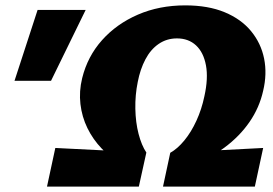

<svg xmlns="http://www.w3.org/2000/svg" viewBox="-20 -695 1018 715"><path d="M685 -75 614 -126Q641 -141 666.5 -172Q692 -203 711.5 -245.5Q731 -288 741 -336Q756 -403 747 -451.5Q738 -500 710 -526Q682 -552 639 -552Q601 -552 571 -531.5Q541 -511 521.5 -474Q502 -437 493 -390Q483 -341 484 -290Q485 -239 496 -196.5Q507 -154 525 -127L434 -83Q392 -107 359 -141.5Q326 -176 305.5 -218Q285 -260 279.5 -307.5Q274 -355 286 -404Q306 -485 360 -545.5Q414 -606 493.5 -640.5Q573 -675 670 -675Q755 -675 816.5 -649.5Q878 -624 915 -579Q952 -534 963.5 -477Q975 -420 960 -357Q946 -294 909 -240.5Q872 -187 816 -145.5Q760 -104 685 -75ZM155 0 186 -144 525 -127 497 0ZM587 0 614 -126 960 -144 929 0ZM170 -394H34L120 -658H299Z"/></svg>

Font: Ysabeau Office Black
Style: Italic
Weight: 900
Italic angle: -12°
Designer: Christian Thalmann (Catharsis Fonts)
Version: Version 2.001;gftools[0.9.30]; featfreeze: tnum,lnum,ss02